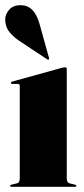

<svg xmlns="http://www.w3.org/2000/svg" viewBox="-26 -719 322 739"><path d="M231 -453V-32Q231 -15.5 243 -13L262 -8.5Q268 -7 268 -4Q268 0 263 0H18Q13 0 13 -4Q13 -7 19 -8.5L38 -13Q50 -15.5 50 -32V-388Q50 -396 41.5 -396H22Q16 -396 16 -400.5Q16 -403.5 21 -405L210.5 -457.5Q220.5 -460 224 -460Q231 -460 231 -453ZM126 -627.5 162.5 -496.5Q163.5 -491.5 162.5 -490.5Q160 -488 156.5 -490L48.5 -561.5Q26.5 -576 10.2 -596Q-6 -616 -6 -645Q-6 -663 8.8 -681Q23.5 -699 54 -699Q106 -699 126 -627.5Z"/></svg>

Font: Fraunces 144pt S000 Black
Style: Regular
Weight: 900
Version: Version 1.000; ttfautohint (v1.8.3)